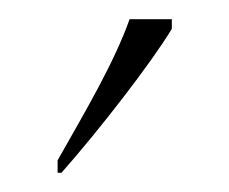

<svg xmlns="http://www.w3.org/2000/svg" viewBox="-20 -786 239 200"><path d="M40 -619V-606H44C83 -650 138 -721 159 -756V-766H115C99 -721 70 -672 40 -619Z"/></svg>

Font: Noto Serif Hebrew Condensed Thin
Style: Regular
Weight: 100
Width: 3
Designer: Monotype Design Team
Foundry: Monotype Imaging Inc.
Version: Version 2.004